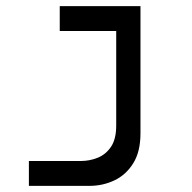

<svg xmlns="http://www.w3.org/2000/svg" viewBox="-20 -606 626 626"><path d="M74.2 0V-81.1H244.1Q272 -81.1 298.3 -91.6Q324.7 -102.1 341.8 -127.2Q358.9 -152.3 358.9 -196.8V-504.9H174.8V-585.9H438V-171.4Q438 -111.3 414.3 -73.5Q390.6 -35.6 352.8 -17.8Q314.9 0 272 0Z"/></svg>

Font: Cascadia Code PL SemiLight
Style: Regular
Weight: 350
Monospace: yes
Designer: Aaron Bell
Foundry: Saja Typeworks
Version: Version 2404.023; ttfautohint (v1.8.4)